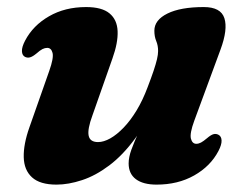

<svg xmlns="http://www.w3.org/2000/svg" viewBox="-20 -499 681 533"><path d="M586.4 -124.9Q594.7 -120.6 595.1 -109Q595.6 -97.4 586.3 -79.6Q564.3 -37.6 519.1 -12Q474 13.5 414.6 13.5Q377.4 13.5 357.2 -1.6Q337.1 -16.7 337.1 -45.4Q337.1 -62.5 344.8 -83.7Q352.6 -104.9 363.8 -129.8Q375 -154.7 386.6 -183Q398.3 -211.4 405.6 -242.9L417.6 -232.8Q390.7 -163 355.9 -115.6Q321.1 -68.1 283.2 -39.7Q245.3 -11.2 207.6 1.1Q170 13.5 136.9 13.5Q90.9 13.5 68.9 -6.7Q46.8 -26.8 45.9 -62.6Q45 -98.5 61.7 -145.7L116.7 -302.1Q129.4 -337.9 125.9 -352Q122.3 -366.1 111.1 -366.1Q104.8 -366.1 98 -362.8Q91.2 -359.4 81.1 -350.4Q70.3 -341.6 63.3 -339.8Q56.3 -337.9 49.6 -341Q41.3 -345.3 40.9 -356.9Q40.4 -368.5 49.7 -386.3Q71.7 -428.3 116.1 -453.8Q160.4 -479.4 219 -479.4Q263.1 -479.4 284.1 -461.8Q305.2 -444.3 306.5 -412.4Q307.8 -380.4 292.2 -336.8L236.7 -178.9Q222.4 -140.3 226.1 -122.4Q229.8 -104.6 252.2 -104.6Q267.8 -104.6 286.2 -114.9Q304.6 -125.3 323.3 -144.8Q342.1 -164.3 359.2 -192.5Q376.3 -220.8 389.8 -256.9Q399.9 -283.2 406.3 -302.2Q412.6 -321.1 415.8 -334.5Q418.9 -347.8 418.9 -357.3Q418.9 -372.8 413.7 -385.1Q408.5 -397.4 408.5 -413.7Q408.5 -443.5 444.8 -461.4Q481.1 -479.4 545.7 -479.4Q592.9 -479.4 602.9 -448.5Q612.9 -417.6 592.2 -361.5L519.3 -163.8Q506.3 -128.4 510 -114.1Q513.8 -99.8 524.9 -99.8Q531.3 -99.8 538 -103.3Q544.8 -106.9 554.9 -115.5Q565.7 -124.7 572.7 -126.5Q579.7 -128.4 586.4 -124.9Z"/></svg>

Font: Fraunces
Style: Italic
Weight: 900
Italic angle: -16°
Version: Version 1.000;[0bf87f6ff]